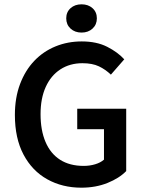

<svg xmlns="http://www.w3.org/2000/svg" viewBox="-20 -858 668 890"><path d="M357 12Q269 12 199 -27Q129 -66 89 -141.5Q49 -217 49 -325Q49 -405 73 -468.5Q97 -532 139 -576Q181 -620 237.5 -643Q294 -666 359 -666Q428 -666 477 -641Q526 -616 556 -583L494 -512Q469 -536 438.5 -550.5Q408 -565 362 -565Q304 -565 260 -536.5Q216 -508 192 -455Q168 -402 168 -329Q168 -254 191 -200Q214 -146 258.5 -117.5Q303 -89 368 -89Q396 -89 421 -96.5Q446 -104 462 -118V-259H338V-354H565V-65Q533 -32 478.5 -10Q424 12 357 12ZM358 -707Q327 -707 307 -725.5Q287 -744 287 -773Q287 -802 307 -820Q327 -838 358 -838Q389 -838 409 -820Q429 -802 429 -773Q429 -744 409 -725.5Q389 -707 358 -707Z"/></svg>

Font: Mada SemiBold
Style: Regular
Weight: 600
Designer: Khaled Hosny
Version: Version 1.5